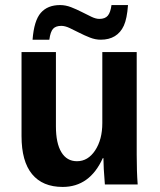

<svg xmlns="http://www.w3.org/2000/svg" viewBox="-20 -736 640 766"><path d="M203.1 -528.3V-231.9Q203.1 -164.6 224.9 -128.7Q246.6 -92.8 287.1 -92.8Q331.1 -92.8 359.6 -136Q388.2 -179.2 388.2 -245.1V-528.3H525.4V-118.2Q525.4 -50.8 529.3 0H398.4Q392.6 -70.3 392.6 -105H390.1Q337.9 9.8 230 9.8Q149.9 9.8 107.9 -41.3Q65.9 -92.3 65.9 -192.9V-528.3ZM381.8 -577.6Q360.4 -577.6 338.6 -586.2Q316.9 -594.7 296.4 -605.2Q275.9 -615.7 257.6 -624.3Q239.3 -632.8 224.6 -632.8Q202.6 -632.8 191.9 -621.3Q181.2 -609.9 176.8 -577.6H109.9Q115.7 -653.8 142.8 -684.8Q169.9 -715.8 219.7 -715.8Q241.7 -715.8 263.7 -707.3Q285.6 -698.7 306.2 -688.2Q326.7 -677.7 344.5 -669.2Q362.3 -660.6 376.5 -660.6Q399.4 -660.6 410.2 -673.6Q420.9 -686.5 424.8 -715.8H490.7Q486.8 -661.6 474.1 -633.8Q461.4 -606 438.2 -591.8Q415 -577.6 381.8 -577.6Z"/></svg>

Font: Liberation Mono
Style: Bold
Weight: 700
Monospace: yes
Designer: Steve Matteson
Foundry: Ascender Corporation
Version: Version 2.1.5